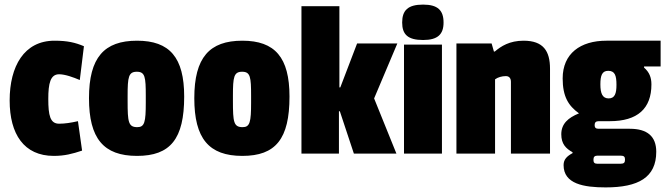

<svg xmlns="http://www.w3.org/2000/svg" viewBox="-20 -668 2893 835"><path d="M190 -238C190 -305 199 -345 237 -345C263 -345 299 -332 327 -320L345 -467C307 -483 273 -491 217 -491C85 -491 22 -380 22 -231C22 -85 84 10 214 10C261 10 295 1 337 -13L319 -141C288 -134 262 -130 237 -130C198 -130 190 -166 190 -238Z M576 -491C433 -491 367 -418 367 -241C367 -66 430 10 576 10C721 10 781 -64 781 -248C781 -418 718 -491 576 -491ZM575 -356C611 -356 614 -333 614 -251V-222C614 -137 609 -115 577 -115C538 -115 535 -138 535 -228V-252C535 -333 539 -356 575 -356Z M1034 -491C891 -491 825 -418 825 -241C825 -66 888 10 1034 10C1179 10 1239 -64 1239 -248C1239 -418 1176 -491 1034 -491ZM1033 -356C1069 -356 1072 -333 1072 -251V-222C1072 -137 1067 -115 1035 -115C996 -115 993 -138 993 -228V-252C993 -333 997 -356 1033 -356Z M1704 0 1607 -240 1708 -479H1533L1460 -288H1456V-641H1291V0H1454V-184H1458L1519 0Z M1902 0V-474H1737V0ZM1729 -570C1729 -518 1754 -494 1820 -494C1884 -494 1909 -519 1909 -570C1909 -623 1884 -648 1820 -648C1754 -648 1729 -623 1729 -570Z M2257 -491C2196 -491 2159 -467 2132 -444H2128L2118 -479H1965V0H2133V-323C2145 -332 2163 -337 2180 -337C2195 -337 2202 -327 2202 -312V0H2372V-369C2372 -446 2343 -491 2257 -491Z M2577 44C2566 44 2561 39 2561 29V25C2561 15 2566 9 2577 9H2680C2693 9 2698 14 2698 24V28C2698 39 2693 44 2680 44ZM2617 -491C2504 -491 2427 -435 2427 -327C2427 -248 2452 -208 2498 -175C2451 -156 2421 -130 2421 -84C2421 -42 2441 -22 2470 -6V-2C2446 11 2431 25 2431 50C2431 132 2519 147 2614 147C2756 147 2834 104 2834 -8C2834 -75 2795 -108 2719 -108H2583C2571 -108 2566 -113 2566 -124C2566 -136 2572 -141 2584 -141H2632C2753 -141 2813 -196 2813 -301C2813 -331 2804 -354 2781 -374V-379H2853V-491ZM2625 -360C2654 -360 2661 -340 2661 -299C2661 -262 2654 -240 2627 -240C2600 -240 2591 -262 2591 -301C2591 -339 2598 -360 2625 -360Z"/></svg>

Font: Passion One
Style: Regular
Weight: 400
Designer: Alejandro Lo Celso
Foundry: Fontstage
Version: Version 1.001